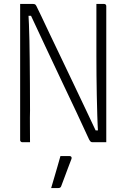

<svg xmlns="http://www.w3.org/2000/svg" viewBox="-20 -720 640 972"><path d="M132 0Q122 0 112.5 0Q103 0 93 0Q90 0 87.5 -1.5Q85 -3 83.5 -5Q82 -7 82 -11Q82 -80 82 -148.5Q82 -217 82 -285.5Q82 -354 82 -422.5Q82 -491 82 -560Q82 -595 82 -630Q82 -665 82 -700Q93 -700 104 -700Q115 -700 126 -700Q137 -700 148 -700Q152 -700 155 -699Q158 -698 160 -696Q162 -694 164 -690Q172 -675 189.5 -637.5Q207 -600 232.5 -546.5Q258 -493 288.5 -429.5Q319 -366 351 -298.5Q383 -231 414.5 -165Q446 -99 473 -41L444 -60H490L477 -37Q474 -86 472.5 -136Q471 -186 470 -237Q469 -288 468.5 -338.5Q468 -389 468 -439Q468 -489 468 -538Q468 -579 468 -619.5Q468 -660 468 -700Q478 -700 487.5 -700Q497 -700 507 -700Q512 -700 515 -697Q518 -694 518 -689Q518 -624 518 -559Q518 -494 518 -428.5Q518 -363 518 -298Q518 -233 518 -168Q518 -126 518 -84Q518 -42 518 0Q508 0 496 0Q484 0 471.5 0Q459 0 449 0Q443 0 439.5 -2.5Q436 -5 431 -14Q403 -76 367 -152Q331 -228 290.5 -313.5Q250 -399 208 -488.5Q166 -578 124 -668L154 -640H117L123 -668Q125 -635 126.5 -597Q128 -559 129 -514Q130 -469 130.5 -415.5Q131 -362 131.5 -298.5Q132 -235 132 -160Q131 -128 131.5 -84Q132 -40 132 0ZM286 70Q297 70 304 70Q311 70 318 70Q325 70 332 70Q338 70 341 74Q344 78 342 84Q331 113 323.5 132.5Q316 152 309 171.5Q302 191 290 222Q289 226 285.5 229Q282 232 275 232Q267 232 258.5 232Q250 232 239 232Q249 199 256.5 172.5Q264 146 271.5 121Q279 96 286 70Z"/></svg>

Font: Recursive Monospace Light
Style: Regular
Weight: 300
Version: Version 1.047